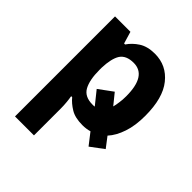

<svg xmlns="http://www.w3.org/2000/svg" viewBox="-217 -692 1067 1067"><g transform="rotate(45 316.5 -158.0)"><path d="M377.9 9.8Q318.8 9.8 284.2 -11.7Q249 -33.2 227.1 -60.1H219.2Q222.7 -41 224.6 -20.5Q227.1 5.4 227.1 28.8V240.2H78.1V-545.9H199.2L220.2 -475.1H228Q250 -508.3 287.1 -532.2Q324.2 -556.2 381.8 -556.2Q473.6 -556.2 530.8 -484.4Q587.9 -413.6 587.9 -273.9Q587.9 -196.3 568.8 -140.6Q549.8 -83.5 517.1 -47.9L563 12.2L485.8 69.8L433.1 2Q406.7 9.8 377.9 9.8ZM334 -437Q276.4 -437 252.4 -401.4Q229.5 -365.2 227.1 -291V-274.9Q227.1 -195.8 250.5 -153.3Q273.9 -110.8 335.9 -110.8H344.7Q348.1 -110.8 353 -111.8L291 -189L373 -249L424.8 -185.1Q429.7 -202.6 432.6 -226.6Q436 -247.6 436 -275.9Q436 -437 334 -437Z"/></g></svg>

Font: Droid Sans Thai
Style: Bold
Weight: 700
Designer: Steve Matteson
Foundry: Ascender Corporation
Version: Version 1.00